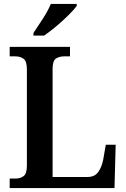

<svg xmlns="http://www.w3.org/2000/svg" viewBox="-20 -951 638 971"><path d="M29 0V-48H59Q82 -48 99 -60Q116 -72 116 -114V-599Q116 -642 99 -654Q82 -666 57 -666H29V-714H334V-666H305Q279 -666 262.5 -654.5Q246 -643 246 -603V-56H423Q458 -56 476 -80Q494 -104 502 -144L515 -219H565L559 0ZM149 -784Q170 -815 196.5 -856Q223 -897 237 -931H368V-921Q356 -904 327.5 -875.5Q299 -847 265 -818.5Q231 -790 203 -771H149Z"/></svg>

Font: Noto Serif Tamil SemiCondensed SemiBold
Style: Italic
Weight: 600
Width: 4
Italic angle: -12°
Designer: Indian Type Foundry, Tom Grace, and the Monotype Design Team
Foundry: Monotype Imaging Inc.
Version: Version 2.003; ttfautohint (v1.8.4.7-5d5b)